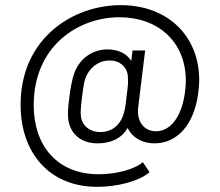

<svg xmlns="http://www.w3.org/2000/svg" viewBox="-20 -635 855 746"><path d="M449 -615C263 -615 60 -486 60 -228C60 -43 170 91 358 91C433 91 520 70 561 34L535 -5C507 21 435 42 364 42C201 42 111 -70 111 -226C111 -459 287 -568 444 -568C593 -568 702 -474 702 -321C702 -305 700 -288 698 -271C684 -178 641 -125 586 -125C544 -125 516 -156 516 -203C516 -208 516 -213 517 -219L544 -439H495L490 -398C473 -427 439 -443 398 -443C337 -443 287 -406 267 -346C260 -324 255 -300 250 -262C246 -232 244 -212 244 -193C244 -187 244 -180 245 -174C251 -118 292 -78 359 -78C412 -78 453 -98 476 -138C494 -100 532 -78 580 -78C669 -78 734 -151 750 -272C752 -290 754 -307 754 -324C754 -493 634 -615 449 -615ZM371 -122C326 -122 296 -149 294 -188C293 -202 293 -210 299 -260C305 -308 308 -321 313 -334C327 -370 361 -400 406 -400C449 -400 477 -371 477 -333C478 -313 478 -309 472 -261C467 -212 463 -202 459 -188C447 -152 417 -122 371 -122Z"/></svg>

Font: Arthouse Owned Light
Style: Regular
Weight: 300
Designer: Jeremy Tribby
Foundry: Tribby Type
Version: Version 1.000;PS 001.000;hotconv 1.0.88;makeotf.lib2.5.64775